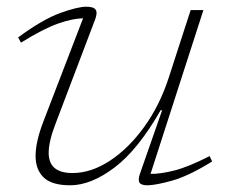

<svg xmlns="http://www.w3.org/2000/svg" viewBox="-20 -542 686 572"><path d="M397.5 -26 463 -213.5H458.5Q391 -95.5 321 -42.8Q251 10 189 10Q134.5 10 110.2 -13.2Q86 -36.5 86 -77.5Q86 -120 110 -182L227.5 -487.5Q196 -487 152.2 -471.5Q108.5 -456 42.5 -415L34 -430.5Q106.5 -484 158.8 -503Q211 -522 237 -522Q259.5 -522 265.2 -512.8Q271 -503.5 263 -483L145.5 -173.5Q125 -120.5 125 -86.5Q125 -26.5 196 -26.5Q251.5 -26.5 307.2 -63Q363 -99.5 409.5 -163.8Q456 -228 483 -311.5L548 -512H586L428.5 -24Q458 -23.5 500 -34.2Q542 -45 604.5 -77L612 -61Q542 -17.5 492.5 -3.8Q443 10 419 10Q400.5 10 395.5 2Q390.5 -6 397.5 -26Z"/></svg>

Font: Newsreader Caption ExtraLight
Style: Italic
Weight: 275
Italic angle: -17°
Designer: Hugues Gentile
Foundry: Production Type
Version: Version 1.001